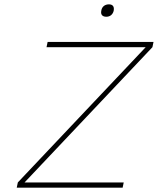

<svg xmlns="http://www.w3.org/2000/svg" viewBox="-20 -863 726 883"><path d="M686 -670H199L194 -646H650L62 -24L57 0H544L549 -24H93L681 -646ZM446 -814C442 -797 450 -786 469 -786C487 -786 499 -797 503 -814V-815C506 -832 499 -843 481 -843C462 -843 449 -832 446 -815Z"/></svg>

Font: LT Wave Mono Thin
Style: Italic
Weight: 100
Designer: Daniel Lyons
Version: Version 2.5 (Glyphs App)